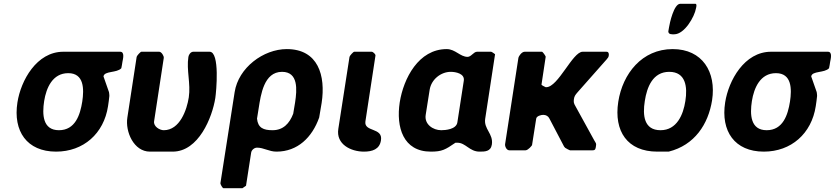

<svg xmlns="http://www.w3.org/2000/svg" viewBox="-20 -793 4404 1013"><path d="M72 -253C48 -101 122 7 276 7C420 7 528 -88 550 -233C551 -241 557 -279 557 -287C557 -290 556 -304 555 -307L527 -387C527 -387 526 -389 526 -390C531 -420 596 -407 620 -433C622 -438 625 -462 626 -467C628 -479 640 -520 614 -520H314C173 -520 90 -368 72 -253ZM213 -260C224 -329 257 -407 340 -407C424 -407 424 -323 414 -257C403 -187 377 -106 291 -106C205 -106 202 -189 213 -260Z M844 -106C822 -106 789 -126 793 -153L844 -487C846 -497 832 -520 820 -520H726C721 -520 702 -499 701 -493L652 -173C640 -98 686 7 771 7H891C1028 7 1100 -174 1116 -276C1121 -308 1141 -520 1086 -520H1000C986 -520 976 -505 974 -493C963 -423 987 -352 976 -279C966 -214 929 -106 844 -106Z M1493 -534C1370 -534 1238 -436 1218 -307L1143 173C1142 179 1154 200 1159 200H1259L1278 187L1305 13C1307 -2 1322 -14 1336 -14C1372 -14 1399 7 1439 7C1550 7 1627 -68 1664 -173C1666 -185 1675 -238 1677 -250C1699 -394 1659 -534 1493 -534ZM1336 -167 1345 -223C1356 -292 1372 -414 1468 -414C1555 -414 1547 -319 1537 -253C1536 -244 1528 -202 1527 -193C1507 -141 1474 -106 1418 -106C1370 -106 1341 -118 1336 -167Z M1990 -53C2001 -122 1899 -95 1908 -153L1961 -500C1962 -507 1948 -520 1941 -520H1849C1844 -520 1825 -499 1824 -493L1765 -113C1752 -32 1831 7 1900 7C1944 7 1983 -5 1990 -53Z M2571 -520H2497C2479 -520 2466 -493 2447 -493C2408 -493 2382 -534 2337 -534C2188 -534 2109 -379 2089 -253C2069 -122 2107 7 2253 7C2312 7 2329 -3 2383 -40H2393C2437 -40 2457 7 2510 7C2538 7 2569 7 2575 -30C2584 -88 2531 -112 2540 -167L2592 -507C2589 -509 2575 -520 2571 -520ZM2358 -414C2384 -414 2433 -405 2427 -367L2393 -147C2387 -110 2329 -106 2308 -106C2265 -106 2218 -137 2226 -187L2247 -320C2256 -375 2307 -414 2358 -414Z M2837 -347 2859 -493C2860 -497 2843 -520 2840 -520H2748C2733 -520 2717 -498 2715 -487L2645 -33C2643 -22 2652 0 2667 0H2753C2760 0 2770 -8 2775 -13C2779 -17 2787 -26 2787 -27L2809 -167C2811 -181 2835 -187 2846 -187C2861 -187 2873 -180 2879 -167L2956 -20L2962 -13C2968 -9 2985 0 2987 0H3107C3122 0 3122 -9 3124 -20C3127 -38 3125 -35 3115 -53C3100 -80 3031 -206 3016 -233C3007 -248 3006 -255 3008 -270C3010 -285 3015 -292 3028 -307L3181 -480C3188 -488 3191 -492 3192 -501C3193 -508 3192 -520 3180 -520H3054C3001 -520 2925 -333 2862 -333H2859C2856 -335 2836 -343 2837 -347Z M3242 -256C3218 -101 3290 7 3448 7H3508C3645 -27 3717 -138 3737 -264C3760 -413 3686 -534 3529 -534C3367 -534 3265 -404 3242 -256ZM3382 -260C3393 -333 3424 -414 3511 -414C3598 -414 3608 -335 3596 -260C3585 -188 3551 -106 3465 -106C3377 -106 3370 -185 3382 -260ZM3506 -627C3507 -610 3526 -612 3537 -612C3592 -612 3645 -706 3652 -749C3652 -749 3659 -773 3649 -773H3569C3535 -773 3513 -669 3510 -650Z M3806 -253C3782 -101 3856 7 4010 7C4154 7 4262 -88 4284 -233C4285 -241 4291 -279 4291 -287C4291 -290 4290 -304 4289 -307L4261 -387C4261 -387 4260 -389 4260 -390C4265 -420 4330 -407 4354 -433C4356 -438 4359 -462 4360 -467C4362 -479 4374 -520 4348 -520H4048C3907 -520 3824 -368 3806 -253ZM3947 -260C3958 -329 3991 -407 4074 -407C4158 -407 4158 -323 4148 -257C4137 -187 4111 -106 4025 -106C3939 -106 3936 -189 3947 -260Z"/></svg>

Font: Asimov Print
Style: CIt
Weight: 500
Designer: Google
Version: Version 2.000980: 2014